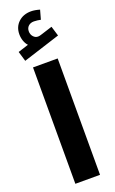

<svg xmlns="http://www.w3.org/2000/svg" viewBox="-191 -1058 657 1100"><g transform="rotate(-20 137.5 -508.0)"><path d="M213.9 -1006.8Q184.1 -1015.6 161.1 -1015.6Q113.8 -1015.6 83.7 -987.3Q53.7 -959 53.7 -914.1Q53.7 -893.1 60.5 -873.5Q67.4 -854 79.6 -841.3L15.6 -820.8L33.7 -760.3L259.8 -832.5L241.7 -892.1L168.9 -869.1Q158.7 -865.7 150.4 -865.7Q133.8 -865.7 122.1 -879.2Q110.4 -892.6 110.4 -911.6Q110.4 -931.6 123.3 -943.6Q136.2 -955.6 157.2 -955.6Q165.5 -955.6 178.5 -954.1Q191.4 -952.6 198.2 -950.7ZM212.9 0V-709.5H62.5V0Z"/></g></svg>

Font: Estedad-FD-VF Thin
Style: Regular
Weight: 100
Designer: Amin Abedi
Version: Version 5.0